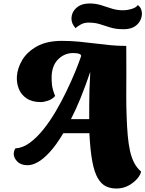

<svg xmlns="http://www.w3.org/2000/svg" viewBox="-20 -924 836 1104"><path d="M649 160Q616 160 589.5 147.5Q563 135 543 101.5Q523 68 511 5.5Q499 -57 494 -158H344Q304 -91 267 -50.5Q230 -10 198 8Q166 26 139 26Q100 26 79 4.5Q58 -17 59 -43Q60 -51 62 -57.5Q64 -64 69 -71Q110 -73 150 -102Q190 -131 228 -178Q266 -225 299.5 -282Q333 -339 361.5 -398Q390 -457 412 -510.5Q434 -564 447 -603L442 -612Q430 -617 419.5 -618Q409 -619 400 -619Q353 -619 317 -585.5Q281 -552 277 -490Q276 -461 279 -435Q282 -409 297 -372Q280 -353 256 -345Q232 -337 215 -337Q165 -337 133.5 -358Q102 -379 88.5 -412.5Q75 -446 77 -484Q80 -532 108 -579Q136 -626 192.5 -657.5Q249 -689 336 -689Q387 -689 433 -684.5Q479 -680 523 -674.5Q567 -669 612 -664.5Q657 -660 706 -660Q707 -577 706.5 -505.5Q706 -434 706 -372.5Q706 -311 708 -259Q710 -196 714.5 -145Q719 -94 728 -54.5Q737 -15 752.5 14Q768 43 791 62Q789 80 769.5 103Q750 126 719 143Q688 160 649 160ZM388 -239H493Q493 -280 493 -322Q493 -364 494.5 -410Q496 -456 499 -508H498Q470 -426 443 -359.5Q416 -293 388 -239ZM691 -756Q647 -756 616 -765.5Q585 -775 556 -784.5Q527 -794 489 -794Q464 -794 445 -783.5Q426 -773 414 -762Q401 -778 396 -790.5Q391 -803 391 -816Q391 -853 419 -878.5Q447 -904 495 -904Q530 -904 560.5 -894.5Q591 -885 621.5 -875Q652 -865 686 -865Q712 -865 738 -873Q764 -881 772 -895Q786 -885 791 -871.5Q796 -858 796 -848Q796 -809 768.5 -782.5Q741 -756 691 -756Z"/></svg>

Font: Sansita Swashed Light Black
Style: Regular
Weight: 900
Version: Version 1.003